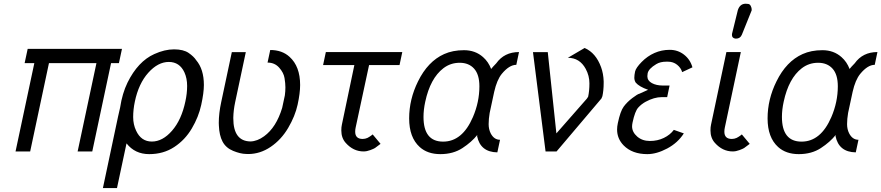

<svg xmlns="http://www.w3.org/2000/svg" viewBox="-20 -799 4649 1013"><path d="M161.1 -465.8H109.9L126 -541H623.5L607.4 -465.8H565.9L466.8 0H389.6L488.8 -465.8H238.3L139.2 0H62Z M958 -263.7Q967.3 -305.7 967.3 -345.7Q967.3 -385.7 953.1 -417Q927.7 -472.2 870.6 -472.2Q813.5 -472.2 762.5 -415.3Q711.4 -358.4 691.4 -262.7Q682.6 -220.7 682.6 -181.4Q682.6 -142.1 698.2 -109.4Q724.6 -52.2 781.2 -52.2Q837.9 -52.2 887.7 -109.4Q937.5 -166.5 958 -263.7ZM647.5 -42.5 597.2 193.4H522.9L602.5 -182.1L613.8 -231.9Q625 -306.2 652.8 -363.3Q708 -475.1 793.9 -513.7Q848.6 -538.6 898.2 -538.6Q947.8 -538.6 975.1 -519.8Q1002.4 -501 1015.1 -481.4Q1055.7 -433.6 1055.7 -350.6Q1055.7 -309.6 1041.7 -245.6Q1027.8 -181.6 991.9 -121.1Q956.1 -60.5 899.4 -23.4Q842.3 14.2 767.1 14.2Q691.9 14.2 647.5 -42.5Z M1210.9 -174.8Q1210.9 -54.2 1301.3 -52.7Q1337.4 -53.7 1373.5 -80.1Q1437.5 -126.5 1468.8 -230L1482.9 -295.9Q1485.8 -317.4 1485.8 -338.1Q1485.8 -358.9 1481.2 -387.2Q1476.6 -415.5 1452.9 -442.1Q1429.2 -468.8 1391.6 -468.8L1405.8 -535.2Q1468.3 -535.2 1507.8 -499Q1563.5 -448.7 1563.5 -350.6Q1563.5 -307.6 1550.3 -247.1Q1537.1 -186.5 1500.5 -124.3Q1463.9 -62 1408.2 -24.2Q1352.5 13.7 1289.1 13.7L1277.3 13.2Q1248.5 12.7 1210.2 -2.9Q1171.9 -18.6 1154.3 -51.8Q1136.7 -85 1134.8 -136.7L1134.3 -150.4Q1134.3 -200.7 1147 -259.8L1203.1 -523.9H1276.9L1220.7 -259.8Q1211.9 -218.3 1210.9 -179.2Z M1699.2 -524.4H2102.5L2087.9 -455.6H1927.2L1856.4 -126Q1854 -115.7 1854 -104Q1854 -65.9 1893.6 -65.9L1906.7 -67.4L1918.5 -71.3L1928.7 -77.1L1937.5 -83L1946.3 -89.8L1987.8 -40Q1964.4 -22 1958.5 -18.1Q1952.6 -14.2 1933.8 -7.1Q1915 0 1898.4 0Q1844.2 0 1804.2 -44.9Q1780.8 -70.8 1780.8 -110.8Q1780.8 -128.9 1783.7 -141.1L1849.6 -455.6H1684.6Z M2214.4 -182.1Q2214.4 -51.8 2317.9 -51.8Q2419.4 -51.8 2475.1 -181.2Q2509.3 -260.7 2509.3 -343.8Q2509.3 -405.8 2481.4 -436.8Q2453.6 -467.8 2405.3 -467.8Q2356.9 -467.8 2319.3 -439Q2250 -385.7 2223.6 -262.2Q2214.4 -220.2 2214.4 -182.1ZM2604 4.9Q2514.2 3.4 2497.1 -81.1L2498.5 -87.4Q2468.8 -49.8 2419.9 -17.8Q2371.1 14.2 2303.5 14.2Q2235.8 14.2 2194.3 -23.4Q2138.7 -73.7 2138.7 -174.3Q2138.7 -274.9 2185.5 -369.6Q2237.3 -475.1 2323.2 -513.7Q2368.7 -534.2 2428.2 -534.2Q2487.8 -534.2 2528.8 -497.6Q2557.1 -472.7 2571.3 -435.1Q2578.6 -444.8 2598.1 -464.8Q2640.6 -524.4 2718.3 -524.4L2704.1 -457Q2667 -457 2627.4 -409.2Q2601.6 -377.4 2587.4 -314.5L2563.5 -203.1Q2558.1 -170.9 2558.1 -144Q2558.1 -117.2 2568.8 -95.7Q2586.4 -61.5 2618.2 -61.5Z M2858.4 0 2792 -523.9H2870.1L2915.5 -95.2L3076.2 -278.3L3083 -288.6Q3089.8 -319.3 3089.8 -359.4Q3089.8 -399.4 3070.3 -435.5Q3038.6 -494.1 2976.1 -494.1L3064.5 -545.9Q3124 -520 3151.4 -444.3Q3163.6 -410.6 3165 -370.1V-360.8Q3165 -321.8 3157.7 -288.6H3156.2Q3155.8 -281.7 3152.3 -278.3L2916.5 0Z M3587.9 -95.2Q3556.2 -45.4 3500.2 -15.6Q3444.3 14.2 3395.5 14.2Q3315.4 14.2 3270 -32.2Q3235.8 -67.4 3235.8 -115.7Q3235.8 -130.9 3239.7 -149.4Q3252.9 -212.4 3270.8 -236.6Q3288.6 -260.7 3316.2 -281.7Q3343.8 -302.7 3354 -304.7L3399.4 -325.2Q3352.1 -341.8 3334 -363.3Q3326.7 -375 3326.7 -388.9Q3326.7 -402.8 3330.8 -421.9Q3335 -440.9 3365.2 -471.9Q3395.5 -502.9 3433.1 -519.5Q3470.7 -536.1 3513.4 -536.1Q3556.2 -536.1 3588.9 -510.7Q3621.6 -485.4 3633.3 -443.8L3579.1 -418.5Q3572.8 -440.9 3552.5 -457.3Q3532.2 -473.6 3503.9 -473.6H3495.6Q3463.9 -473.6 3442.9 -460.9Q3401.9 -436.5 3397 -412.1Q3395.5 -404.3 3395.5 -397Q3395.5 -373.5 3419.2 -360.6Q3442.9 -347.7 3477.5 -347.7H3512.7L3500 -286.6H3472.2Q3431.2 -286.6 3386.7 -262.2Q3364.7 -250.5 3347.4 -231.4Q3330.1 -212.4 3317.4 -152.8Q3314.9 -140.6 3314.9 -132.3Q3314.9 -102.1 3341.8 -78.6Q3368.7 -55.2 3408.9 -55.2Q3449.2 -55.2 3482.4 -71.3Q3515.6 -87.4 3535.2 -113.8Z M3812.5 -524.4H3888.7L3804.2 -126Q3801.8 -115.7 3801.8 -104Q3801.8 -65.9 3841.3 -65.9L3854.5 -67.4L3866.2 -71.3L3876.5 -77.1L3885.3 -83L3894 -89.8L3935.5 -40Q3912.1 -22 3906.2 -18.1Q3900.4 -14.2 3881.6 -7.1Q3862.8 0 3846.2 0Q3792 0 3752 -44.9Q3728.5 -70.8 3728.5 -110.8Q3728.5 -128.9 3731.4 -141.1ZM3860.4 -595.2Q3841.8 -597.7 3841.8 -614.7Q3841.8 -618.7 3842.3 -621.1L3873 -746.1Q3884.3 -779.3 3914.1 -779.3Q3918.5 -779.3 3927.2 -778.3Q3936.5 -777.3 3941.2 -767.1Q3945.8 -756.8 3945.8 -751.5Q3945.8 -746.1 3945.8 -744.1Q3944.8 -739.7 3943.4 -738.3L3894 -615.7Q3885.3 -595.2 3863.3 -595.2Z M4105.5 -182.1Q4105.5 -51.8 4209 -51.8Q4310.5 -51.8 4366.2 -181.2Q4400.4 -260.7 4400.4 -343.8Q4400.4 -405.8 4372.6 -436.8Q4344.7 -467.8 4296.4 -467.8Q4248 -467.8 4210.4 -439Q4141.1 -385.7 4114.7 -262.2Q4105.5 -220.2 4105.5 -182.1ZM4495.1 4.9Q4405.3 3.4 4388.2 -81.1L4389.6 -87.4Q4359.9 -49.8 4311 -17.8Q4262.2 14.2 4194.6 14.2Q4127 14.2 4085.4 -23.4Q4029.8 -73.7 4029.8 -174.3Q4029.8 -274.9 4076.7 -369.6Q4128.4 -475.1 4214.4 -513.7Q4259.8 -534.2 4319.3 -534.2Q4378.9 -534.2 4419.9 -497.6Q4448.2 -472.7 4462.4 -435.1Q4469.7 -444.8 4489.3 -464.8Q4531.7 -524.4 4609.4 -524.4L4595.2 -457Q4558.1 -457 4518.6 -409.2Q4492.7 -377.4 4478.5 -314.5L4454.6 -203.1Q4449.2 -170.9 4449.2 -144Q4449.2 -117.2 4460 -95.7Q4477.5 -61.5 4509.3 -61.5Z"/></svg>

Font: Tuffy
Style: Italic
Weight: 400
Italic angle: -12°
Designer: Thatcher Ulrich, Karoly Barta and Michael Everson
Version: Version 001.271